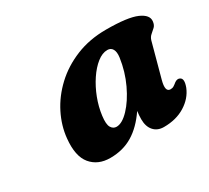

<svg xmlns="http://www.w3.org/2000/svg" viewBox="-93 -864 782 719"><g transform="rotate(-30 297.5 -504.0)"><path d="M514.5 -449.5Q501.5 -402 525.5 -402Q534 -402 540 -405.8Q546 -409.5 554.5 -416.5Q566.5 -424.5 576 -419.5Q592 -412 579 -377.5Q563.5 -339.5 525.2 -315.8Q487 -292 433.5 -292Q406 -292 390 -310Q374 -328 374 -359.5Q374 -376.5 376.5 -394.5Q341.5 -343 299.2 -317.5Q257 -292 202 -292Q149 -292 119.5 -327.5Q90 -363 97.5 -436.5Q102.5 -488.5 127.5 -538.2Q152.5 -588 195.5 -628.2Q238.5 -668.5 297.2 -692.5Q356 -716.5 427.5 -716.5Q521 -716.5 559.8 -699.5Q598.5 -682.5 595 -655.5Q593.5 -641 585.2 -633Q577 -625 567.8 -617.5Q558.5 -610 554.5 -597ZM254 -444Q249.5 -409 257.8 -395.2Q266 -381.5 280.5 -381.5Q305 -381.5 334.5 -412.5Q364 -443.5 387.8 -493.8Q411.5 -544 419.5 -601Q422.5 -623.5 415.5 -635.8Q408.5 -648 393.5 -648Q371.5 -648 348.8 -630Q326 -612 306 -582Q286 -552 272.2 -516Q258.5 -480 254 -444Z"/></g></svg>

Font: Fraunces 9pt Soft
Style: Bold Italic
Weight: 700
Italic angle: -16°
Version: Version 1.000;[b76b70a41]